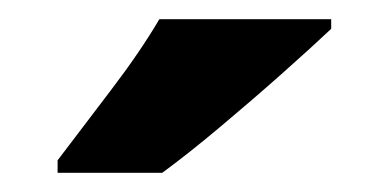

<svg xmlns="http://www.w3.org/2000/svg" viewBox="-20 -786 405 200"><path d="M325 -756Q306 -738 274.5 -710Q243 -682 209 -653.5Q175 -625 149 -606H40V-619Q65 -652 95.5 -692Q126 -732 146 -766H325Z"/></svg>

Font: Noto Sans Arabic SemCond ExtBd
Style: Regular
Weight: 800
Width: 4
Designer: Monotype Design Team, Nadine Chahine, Nizar Qandah and Khaled Hosny
Foundry: Monotype Imaging Inc.
Version: Version 2.012; ttfautohint (v1.8.4.7-5d5b)